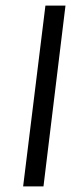

<svg xmlns="http://www.w3.org/2000/svg" viewBox="-20 -669 255 689"><path d="M136 0 215 -649H143L63 0Z"/></svg>

Font: Gamestation Condensed
Style: Italic
Weight: 400
Width: 3
Designer: Jonas Hecksher
Foundry: Jonas Hecksher, Playtypeª, e-types AS
Version: Version 1.003